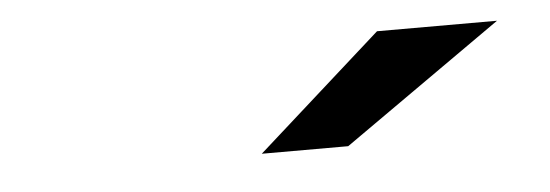

<svg xmlns="http://www.w3.org/2000/svg" viewBox="-26 -784 653 228"><g transform="rotate(-5 300.0 -669.5)"><path d="M279 -603 428 -736H571L382 -603Z"/></g></svg>

Font: Red Hat Mono Medium
Style: Italic
Weight: 500
Italic angle: -12°
Monospace: yes
Designer: Pentagram, MCKL
Foundry: Pentagram, MCKL
Version: Version 1.023; ttfautohint (v1.8.3)